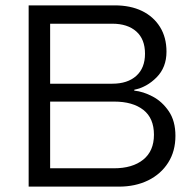

<svg xmlns="http://www.w3.org/2000/svg" viewBox="-20 -695 715 715"><path d="M86.7 0V-675H407.5Q465.8 -675 508.8 -654.2Q551.7 -633.3 575.8 -594.6Q600 -555.8 600 -502.5Q600 -444.2 563.3 -407.1Q526.7 -370 480 -360.8V-357.5Q513.3 -354.2 548.8 -335.4Q584.2 -316.7 608.8 -280.4Q633.3 -244.2 633.3 -189.2Q633.3 -131.7 606.2 -89.2Q579.2 -46.7 531.7 -23.3Q484.2 0 422.5 0ZM166.7 -68.3H404.2Q473.3 -68.3 513.3 -100.4Q553.3 -132.5 553.3 -193.3Q553.3 -255 513.8 -285.8Q474.2 -316.7 405 -316.7H166.7ZM166.7 -383.3H398.3Q455 -383.3 487.5 -412.5Q520 -441.7 520 -495Q520 -549.2 487.5 -577.9Q455 -606.7 398.3 -606.7H166.7Z"/></svg>

Font: Funnel Display Light Light
Style: Regular
Weight: 300
Version: Version 1.000